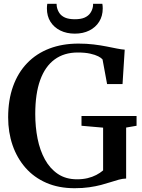

<svg xmlns="http://www.w3.org/2000/svg" viewBox="-20 -982 750 1013"><path d="M373.5 11Q289.5 11 224.2 -17.5Q159 -46 114.2 -97.2Q69.5 -148.5 46.2 -216.2Q23 -284 23 -362.5Q23 -454.5 49 -526.8Q75 -599 123.5 -649.2Q172 -699.5 240.5 -725.8Q309 -752 394 -752Q437 -752 474 -747.5Q511 -743 542.2 -736.8Q573.5 -730.5 597.5 -725.8Q621.5 -721 638 -720L626.5 -538.5H545L521 -668.5Q514.5 -676.5 498.5 -684.8Q482.5 -693 455.8 -699Q429 -705 390 -705Q318 -705 268 -668.2Q218 -631.5 192 -559.5Q166 -487.5 166 -380.5Q166 -312.5 178.2 -250.8Q190.5 -189 217 -140.8Q243.5 -92.5 285.5 -64.2Q327.5 -36 386.5 -36Q416.5 -36 441.8 -42Q467 -48 487.8 -58.8Q508.5 -69.5 524 -83V-308.5L410 -318.5V-370H700.5V-318.5L645.5 -309V-40Q626.5 -39.5 606.5 -34Q586.5 -28.5 563.5 -21Q540.5 -13.5 513 -6.2Q485.5 1 451 6Q416.5 11 373.5 11ZM375 -804.5Q331.5 -804.5 298.2 -821Q265 -837.5 246.2 -867.2Q227.5 -897 227.5 -937.5Q227.5 -944 228 -950Q228.5 -956 229.5 -962H278.5Q278.5 -958.5 279 -954.2Q279.5 -950 280 -945.5Q283.5 -928 293.5 -913Q303.5 -898 323.2 -889.2Q343 -880.5 375 -880.5Q407 -880.5 426.5 -889.2Q446 -898 456.2 -912.8Q466.5 -927.5 470 -945.5Q471 -950 471 -954.2Q471 -958.5 471 -962H520Q521 -956 521.5 -950.2Q522 -944.5 522 -937.5Q522 -897.5 503.2 -867.5Q484.5 -837.5 451.2 -821Q418 -804.5 375 -804.5Z"/></svg>

Font: Merriweather 60pt SemiBold
Style: Regular
Weight: 600
Version: Version 2.100